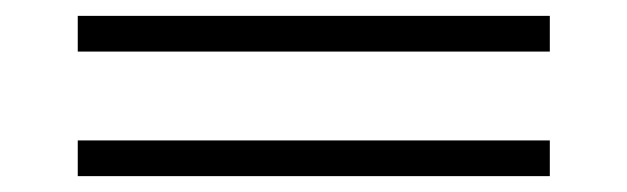

<svg xmlns="http://www.w3.org/2000/svg" viewBox="-20 -484 790 242"><path d="M673 -262H78V-307H673ZM673 -419H78V-464H673Z"/></svg>

Font: Kaisei Tokumin
Style: Regular
Weight: 400
Designer: Font-Kai, 金井和夫
Foundry: KAZUO KANAI
Version: Version 5.003